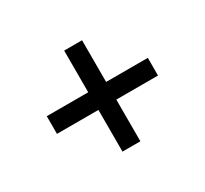

<svg xmlns="http://www.w3.org/2000/svg" viewBox="-97 -710 753 706"><g transform="rotate(-30 279.5 -357.5)"><path d="M241 -143V-320H65V-395H241V-572H317V-395H494V-320H317V-143Z"/></g></svg>

Font: Noto Serif Kannada ExtraBold
Style: Regular
Weight: 800
Version: Version 2.003